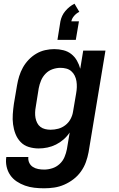

<svg xmlns="http://www.w3.org/2000/svg" viewBox="-20 -793 640 1036"><path d="M218 223Q191 223 165 220Q139 217 115 208.5Q91 200 70 186Q49 172 35 151.5Q21 131 15.5 105.5Q10 80 14 54H133Q131 70 137.5 84.5Q144 99 157 107.5Q170 116 186 119Q202 122 218 122Q240 122 262 115Q284 108 301.5 92Q319 76 328 54.5Q337 33 341 12L356 -78Q342 -57 323 -40.5Q304 -24 282 -13Q260 -2 236 3Q212 8 189 8Q161 8 135 0Q109 -8 91 -27Q73 -46 63.5 -70.5Q54 -95 50.5 -122Q47 -149 49 -177Q51 -205 55 -233L72 -333Q76 -357 83.5 -381.5Q91 -406 103.5 -428.5Q116 -451 134.5 -470.5Q153 -490 176 -503.5Q199 -517 224 -522.5Q249 -528 273 -528Q298 -528 322 -522Q346 -516 364.5 -501.5Q383 -487 395 -466Q407 -445 413 -422L429 -520H549L458 28Q453 55 443.5 81.5Q434 108 417 132Q400 156 376.5 174Q353 192 326.5 203.5Q300 215 272.5 219Q245 223 218 223ZM253 -93Q274 -93 294.5 -98.5Q315 -104 332.5 -117.5Q350 -131 360.5 -150.5Q371 -170 374 -190L391 -290Q394 -307 394.5 -323Q395 -339 392.5 -355Q390 -371 383 -385Q376 -399 364.5 -409Q353 -419 337.5 -423Q322 -427 306 -427Q285 -427 263.5 -419.5Q242 -412 226 -395.5Q210 -379 201.5 -358.5Q193 -338 189 -317L173 -217Q170 -201 169.5 -186Q169 -171 171.5 -157Q174 -143 180.5 -130Q187 -117 198 -108.5Q209 -100 223.5 -96.5Q238 -93 253 -93ZM290 -578 306 -678Q309 -693 315.5 -707Q322 -721 332.5 -733.5Q343 -746 355.5 -756Q368 -766 382 -773L408 -729Q393 -722 380.5 -708Q368 -694 365 -678H406L389 -578Z"/></svg>

Font: Iosevka SS04 Extended Oblique
Style: Bold
Weight: 700
Width: 7
Italic angle: -9°
Monospace: yes
Designer: Belleve Invis
Foundry: Belleve Invis
Version: Version 19.0.0; ttfautohint (v1.8.4)